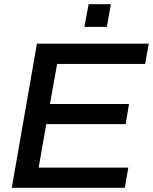

<svg xmlns="http://www.w3.org/2000/svg" viewBox="-20 -894 728 914"><path d="M381.8 -766.1 401.9 -874H507.8L488.8 -766.1ZM36.1 0 155.8 -686H688L670.9 -589.8H252L217.8 -398.9H594.2L578.1 -303.2H200.2L164.1 -96.2H590.8L574.2 0Z"/></svg>

Font: Archivo Medium
Style: Italic
Weight: 500
Italic angle: -10°
Designer: Hector Gatti
Foundry: Omnibus-Type
Version: Version 2.001